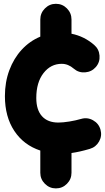

<svg xmlns="http://www.w3.org/2000/svg" viewBox="-20 -747 563 1028"><path d="M279.3 261.7Q245.1 261.7 220.5 237.1Q195.8 212.4 195.8 178.2V59.1Q106.9 29.8 56.6 -46.1Q6.3 -122.1 6.3 -232.4Q6.3 -307.6 30 -371.1Q53.7 -434.6 96.4 -481Q139.2 -527.3 195.8 -550.8V-642.6Q195.8 -677.2 220.5 -701.9Q245.1 -726.6 279.3 -726.6Q314 -726.6 338.4 -701.9Q362.8 -677.2 362.8 -642.6V-566.4Q431.2 -552.7 484.4 -506.3Q510.3 -483.9 512.9 -449Q515.6 -414.1 493.2 -388.2Q470.7 -362.3 435.8 -359.6Q400.9 -356.9 375 -379.4Q345.2 -405.3 310.5 -405.3Q251.5 -405.3 212.9 -355.5Q174.3 -305.7 174.3 -222.2Q174.3 -158.7 204.8 -124.8Q235.4 -90.8 292.5 -90.8Q316.9 -90.8 351.6 -96.4Q386.2 -102.1 414.6 -110.4Q447.8 -120.1 478.3 -103Q508.8 -85.9 518.1 -52.7Q527.3 -19.5 510.5 10.5Q493.7 40.5 460.4 50.3Q405.3 66.4 362.8 72.3V178.2Q362.8 212.4 338.4 237.1Q314 261.7 279.3 261.7Z"/></svg>

Font: Mikhak-DS2-FD Black
Style: Regular
Weight: 900
Designer: Amin Abedi
Version: Version 3.2